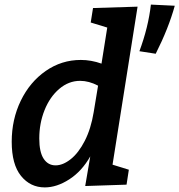

<svg xmlns="http://www.w3.org/2000/svg" viewBox="-20 -805 781 836"><path d="M579 -776 470 -88 541 -66 531 -1 351 5 373 -124Q336 -59 281.5 -24Q227 11 175 11Q112 11 71.5 -39Q31 -89 31 -188Q31 -285 70.5 -366.5Q110 -448 179 -496Q248 -544 332 -544Q377 -544 422 -528L447 -685L375 -707L385 -770ZM388 -317 407 -432Q367 -453 329 -453Q279 -453 238 -418Q197 -383 174 -325.5Q151 -268 151 -202Q151 -143 170 -114Q189 -85 222 -85Q254 -85 288 -112Q322 -139 349 -191.5Q376 -244 388 -317ZM587 -582Q626 -687 637 -785L741 -780Q714 -682 658 -571Z"/></svg>

Font: Bitter Pro SemiBold
Style: Italic
Weight: 600
Italic angle: -9°
Designer: Sol Matas, and Bitter project Authors
Foundry: Sol Matas
Version: Version 1.010